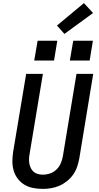

<svg xmlns="http://www.w3.org/2000/svg" viewBox="-20 -1212 640 1240"><path d="M256 8Q224 8 193.5 2Q163 -4 138 -19Q113 -34 95 -57.5Q77 -81 68.5 -109.5Q60 -138 60 -169.5Q60 -201 65 -232L149 -735H257L171 -217Q168 -201 167.5 -184.5Q167 -168 170 -153Q173 -138 180 -124.5Q187 -111 198.5 -101.5Q210 -92 225.5 -88Q241 -84 257 -84Q280 -84 303.5 -92Q327 -100 345 -117.5Q363 -135 372.5 -157.5Q382 -180 386 -203L474 -735H582L492 -188Q487 -161 478 -134.5Q469 -108 452.5 -84.5Q436 -61 413 -42.5Q390 -24 363.5 -12.5Q337 -1 310 3.5Q283 8 256 8ZM559 -821H431L453 -949H580ZM329 -821H201L223 -949H350ZM396 -993 348 -1047 522 -1192 581 -1128Z"/></svg>

Font: Iosevka SS04 Semibold Extended
Style: Italic
Weight: 600
Width: 7
Italic angle: -9°
Monospace: yes
Designer: Belleve Invis
Foundry: Belleve Invis
Version: Version 19.0.0; ttfautohint (v1.8.4)